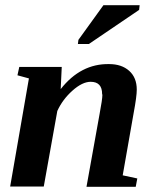

<svg xmlns="http://www.w3.org/2000/svg" viewBox="-20 -718 596 737"><path d="M373 -354 372 -357Q372 -404 328 -404Q296 -404 258 -370Q220 -336 200 -292L148 -2H19L91 -417L47 -429L54 -461H217L213 -376Q290 -474 399 -472Q447 -472 476 -446Q505 -420 505 -374Q505 -348 493 -284L451 -45L507 -33L501 -1H312L362 -279Q373 -337 373 -354ZM279 -549 281 -565 377 -698H516L514 -680L321 -549Z"/></svg>

Font: Libra Serif Modern
Style: Bold Italic
Weight: 700
Italic angle: -12°
Designer: Stefan Peev, Context Ltd
Foundry: Stefan Peev, Context Ltd
Version: Version 1.000